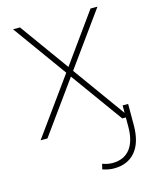

<svg xmlns="http://www.w3.org/2000/svg" viewBox="-113 -600 692 887"><g transform="rotate(-15 233.5 -157.0)"><path d="M69.8 -528.3C69.8 -528.3 36.6 -528.3 36.6 -528.3C36.6 -528.3 222.2 -271 222.2 -271C222.2 -271 26.9 0 26.9 0C26.9 0 59.6 0 59.6 0C59.6 0 238.3 -248 238.3 -248C238.3 -248 417.5 0 417.5 0C417.5 0 450.2 0 450.2 0C450.2 0 254.9 -271 254.9 -271C254.9 -271 440.4 -528.3 440.4 -528.3C440.4 -528.3 407.2 -528.3 407.2 -528.3C407.2 -528.3 238.8 -293.9 238.8 -293.9C238.8 -293.9 69.8 -528.3 69.8 -528.3ZM434.6 -57.6C434.6 -57.6 434.6 43.5 434.6 43.5C434.6 43.5 434.6 43.5 434.6 43.5C434.6 89.8 424.8 125 405.8 149.9C386.2 174.8 358.4 187.5 321.8 187.5C321.8 187.5 321.8 187.5 321.8 187.5C306.2 187.5 290 184.6 273.4 178.2C273.4 178.2 267.1 203.6 267.1 203.6C267.1 203.6 267.1 203.6 267.1 203.6C286.1 210 304.2 213.4 321.8 213.4C321.8 213.4 321.8 213.4 321.8 213.4C365.2 213.4 399.4 199.2 423.8 170.4C448.2 141.6 460.4 100.1 460.9 45.9C460.9 45.9 460.9 -57.6 460.9 -57.6C460.9 -57.6 434.6 -57.6 434.6 -57.6Z"/></g></svg>

Font: WOX
Style: Regular
Weight: 500
Designer: Google
Foundry: ""
Version: ""